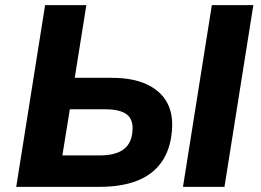

<svg xmlns="http://www.w3.org/2000/svg" viewBox="-20 -725 1013 745"><path d="M43 0 155 -705H315L270 -423H414Q495 -423 549 -398Q603 -373 628 -327.5Q653 -282 647 -217Q641 -144 606.5 -95.5Q572 -47 511.5 -23.5Q451 0 367 0ZM222 -122H367Q428 -122 459.5 -145.5Q491 -169 494 -217Q498 -260 472.5 -280.5Q447 -301 386 -301H251ZM690 0 802 -705H963L851 0Z"/></svg>

Font: Nunito Sans 9pt ExtraBold
Style: Italic
Weight: 800
Italic angle: -9°
Version: Version 3.101;gftools[0.9.27]